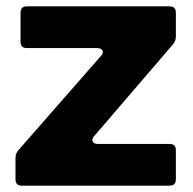

<svg xmlns="http://www.w3.org/2000/svg" viewBox="-20 -587 610 607"><path d="M49 0Q29 0 29 -20V-87Q29 -102 38 -112L299 -410Q305 -416 305 -423Q305 -428 300 -431.5Q295 -435 287 -435H65Q45 -435 45 -455V-547Q45 -567 65 -567H516Q536 -567 536 -547V-472Q536 -458 527 -447L278 -157Q272 -150 272 -144Q272 -139 276.5 -135.5Q281 -132 289 -132H516Q536 -132 536 -112V-20Q536 0 516 0Z"/></svg>

Font: Open Sauce Two Black
Style: Regular
Weight: 900
Designer: Alfredo Marco Pradil
Foundry: Creative Sauce Fz LLC
Version: Version 1.477